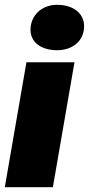

<svg xmlns="http://www.w3.org/2000/svg" viewBox="-21 -779 370 799"><path d="M-1 0H199L289 -520H89ZM217 -570C280 -570 329 -608 329 -670C329 -721 287 -759 216 -759C154 -759 106 -716 106 -655C106 -604 149 -570 217 -570Z"/></svg>

Font: Fixel Text 20240404 Black
Style: Italic
Weight: 900
Width: 4
Italic angle: -10°
Designer: AlfaBravo + MacPaw
Foundry: Kyrylo Tkachov, Marchela Mozhyna, Serhii Makarenko, Maria Weinstein, Zakhar Kryvoshyya
Version: Version 1.211;Glyphs 3.2 (3225)